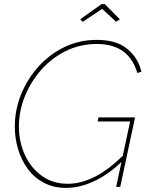

<svg xmlns="http://www.w3.org/2000/svg" viewBox="-20 -909 728 934"><path d="M301 5Q240 5 193 -20Q146 -45 115 -87.5Q84 -130 68 -183.5Q52 -237 52 -293Q52 -374 82.5 -449.5Q113 -525 167 -585Q221 -645 293.5 -680Q366 -715 451 -715Q546 -715 599 -671.5Q652 -628 668 -560L648 -554Q627 -625 578 -660Q529 -695 451 -695Q369 -695 299.5 -660.5Q230 -626 179 -567.5Q128 -509 100 -438Q72 -367 72 -293Q72 -219 101 -155.5Q130 -92 183.5 -53.5Q237 -15 310 -15Q376 -15 446 -51.5Q516 -88 592 -166L586 -136Q517 -66 444 -30.5Q371 5 301 5ZM613 -318H455L459 -338H637L565 0H545ZM370 -815 474 -889H490L563 -815L545 -803L477 -866L383 -803Z"/></svg>

Font: Raleway Thin
Style: Italic
Weight: 100
Italic angle: -12°
Designer: Matt McInerney, Pablo Impallari, Rodrigo Fuenzalida
Foundry: Matt McInerney, Pablo Impallari, Rodrigo Fuenzalida
Version: Version 4.026